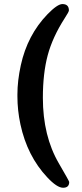

<svg xmlns="http://www.w3.org/2000/svg" viewBox="-20 -763 399 936"><path d="M284.2 -743.2Q315.9 -743.2 315.9 -711.9Q315.9 -705.6 294.9 -673.3Q236.3 -582 212.6 -493.7Q189 -405.3 189 -286.1Q189 -100.1 267.1 33.7Q317.4 120.1 317.4 124Q317.4 152.3 287.6 152.3Q257.8 152.3 210 101.1Q112.8 -2.4 79.6 -156.7Q64.9 -225.1 64.9 -293V-303.2Q64.9 -369.1 81.5 -445.3Q113.8 -592.3 211.4 -693.4Q259.8 -743.2 284.2 -743.2Z"/></svg>

Font: Averia Serif Libre
Style: Bold
Weight: 700
Version: Version 1.002